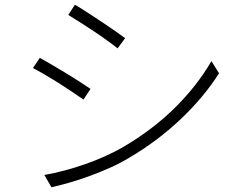

<svg xmlns="http://www.w3.org/2000/svg" viewBox="-20 -775 1040 810"><path d="M296 -755Q317 -743 347 -723.5Q377 -704 408 -683.5Q439 -663 466 -644Q493 -625 508 -614L476 -571Q460 -584 433 -603.5Q406 -623 376 -643Q346 -663 317 -681.5Q288 -700 268 -712ZM167 -37Q208 -44 251.5 -55.5Q295 -67 338 -82Q381 -97 422.5 -115.5Q464 -134 500 -155Q623 -227 716.5 -319Q810 -411 872 -517L904 -466Q841 -366 743 -273Q645 -180 526 -110Q488 -87 445.5 -68Q403 -49 359.5 -33Q316 -17 274.5 -5Q233 7 197 15ZM148 -531Q168 -520 198.5 -502Q229 -484 260.5 -465Q292 -446 319.5 -428Q347 -410 362 -400L332 -355Q315 -367 287.5 -385.5Q260 -404 230 -423Q200 -442 170 -459.5Q140 -477 119 -488Z"/></svg>

Font: SpoqaHanSansJP-Light
Style: Regular
Weight: 300
Designer: [Source Han Sans]
Ryoko NISHIZUKA  (kana & ideographs); Paul D. Hunt (Latin, Greek & Cyrillic); Wenlong ZHANG  (bopomofo
Foundry: Spoqa (http://bi.spoqa.com)
Version: Version 1.002.20150607